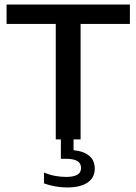

<svg xmlns="http://www.w3.org/2000/svg" viewBox="-20 -615 602 847"><path d="M226 0V-509.5H9V-595H553V-509.5H335.5V0ZM276 212Q249.5 212 223.2 207.2Q197 202.5 174 194V146.5Q200.5 157 224.8 161.2Q249 165.5 272 165.5Q303.5 165.5 320.5 156.2Q337.5 147 337.5 126Q337.5 104.5 320.5 95Q303.5 85.5 271.5 85.5H248.5V-10H304.5V67L282.5 47Q338 47 368 68Q398 89 398 129Q398 168.5 366.5 190.2Q335 212 276 212Z"/></svg>

Font: Encode Sans SC SemiExpanded Medium
Style: Regular
Weight: 500
Width: 6
Designer: Multiple Designers
Foundry: Impallari Type
Version: Version 3.002